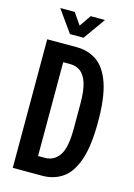

<svg xmlns="http://www.w3.org/2000/svg" viewBox="-132 -957 714 1024"><g transform="rotate(15 225.0 -444.5)"><path d="M45 0V-710H208Q272 -710 320 -676.5Q368 -643 394.5 -565.5Q421 -488 421 -355Q421 -222 394.5 -144.5Q368 -67 320 -33.5Q272 0 208 0ZM159 -96H198Q246 -96 275.5 -137.5Q305 -179 305 -285V-425Q305 -497 291.5 -538Q278 -579 254 -596.5Q230 -614 198 -614H159ZM155 -768 69 -889H149L193 -825L237 -889H316L230 -768Z"/></g></svg>

Font: Special Gothic Condensed Medium
Style: Regular
Weight: 500
Width: 3
Designer: Alistair McCready
Foundry: Monolith
Version: Version 1.000; ttfautohint (v1.8.4.7-5d5b)